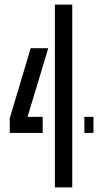

<svg xmlns="http://www.w3.org/2000/svg" viewBox="-20 -820 454 840"><path d="M22.7 -238.3V-302.8L114.3 -609.1H191.1L100.5 -308.8H166.9V-238.3ZM220.1 0V-800H296.1V0ZM349.2 -238.3V-308.8H388.9V-238.3Z"/></svg>

Font: Big Shoulders Stencil Text Thin
Style: Regular
Weight: 100
Designer: Patric King
Foundry: XO Type Co
Version: Version 2.001